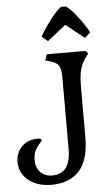

<svg xmlns="http://www.w3.org/2000/svg" viewBox="-78 -923 563 976"><g transform="rotate(-5 203.5 -435.5)"><path d="M160 -742Q188 -791 221 -832Q254 -873 272 -884H296Q313 -874 347 -832.5Q381 -791 408 -742L379 -716L285 -791L190 -716ZM-18 -117Q-18 -162 12.5 -194.5Q43 -227 97 -227Q105 -227 109.5 -224Q114 -221 114 -217Q114 -213 101 -199Q88 -185 79 -166.5Q70 -148 70 -119Q70 -82 92 -58Q114 -34 152 -34Q247 -34 247 -159V-530Q247 -571 235 -588Q223 -605 188 -614L168 -619L179 -650H376L389 -636L376 -619Q354 -590 345.5 -556.5Q337 -523 337 -469V-214Q337 -96 286.5 -41.5Q236 13 146 13Q93 13 56 -5.5Q19 -24 0.5 -54Q-18 -84 -18 -117Z"/></g></svg>

Font: Kurale
Style: Regular
Weight: 400
Designer: Eduardo Rodriguez Tunni
Foundry: Eduardo Rodriguez Tunni
Version: Version 2.000